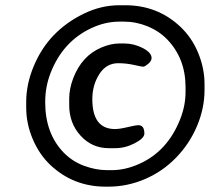

<svg xmlns="http://www.w3.org/2000/svg" viewBox="-20 -719 811 726"><path d="M449.2 -637.2H431.2Q377.9 -637.2 325.7 -612.8Q217.8 -562.5 171.4 -443.4Q150.9 -391.1 150.9 -332.5Q150.9 -214.8 220.2 -142.6Q253.4 -108.4 298.1 -92Q342.8 -75.7 383.8 -75.7H401.9Q402.8 -75.7 403.8 -75.7Q453.1 -75.7 504.9 -98.6Q613.3 -146 661.6 -269Q681.6 -319.8 681.6 -371.6V-389.6Q681.6 -497.6 612.3 -569.8Q581.5 -601.6 538.1 -619.4Q494.6 -637.2 449.2 -637.2ZM432.6 -554.7H448.7Q486.3 -554.7 519.8 -537.4Q553.2 -520 553.2 -499.5Q553.2 -488.3 540.3 -477.5Q527.3 -466.8 521.7 -466.8Q516.1 -466.8 486.8 -473.4Q457.5 -480 426.8 -480Q381.8 -480 355.5 -438.5Q329.1 -397.5 329.1 -343.8Q329.1 -231.4 414.6 -231Q432.1 -231 462.4 -238.3Q492.7 -245.6 503.4 -245.6Q525.9 -245.6 525.9 -213.9Q525.9 -196.3 489.7 -177.5Q453.6 -158.7 415.5 -158.7H391.1Q328.1 -158.7 284.9 -205.8Q241.7 -252.9 241.7 -321.3V-346.7Q241.7 -383.8 257.3 -424.3Q289.6 -507.8 362.8 -539.1Q398.9 -554.7 432.6 -554.7ZM453.6 -699.2Q575.2 -699.2 661.1 -618.7Q705.1 -577.6 729.2 -519.3Q753.4 -460.9 753.4 -400.9V-378.9Q753.4 -309.6 724.9 -242.2Q696.3 -174.8 645.5 -122.6Q594.7 -70.3 527.8 -41.7Q460.9 -13.2 390.1 -13.2H379.4Q257.3 -13.2 170.4 -95.2Q128.9 -134.3 104 -192.6Q79.1 -251 79.1 -312V-334Q79.1 -400.4 107.4 -468.5Q135.7 -536.6 183.3 -585.9Q231 -635.3 296.6 -667.2Q362.3 -699.2 431.6 -699.2Z"/></svg>

Font: Averia Sans Libre
Style: Bold Italic
Weight: 700
Italic angle: -6.90001°
Version: Version 1.002